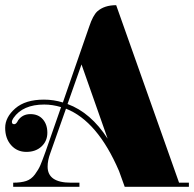

<svg xmlns="http://www.w3.org/2000/svg" viewBox="-99 -731 750 742"><path d="M72 -327Q-11 -327 -47 -275Q-53 -266 -53 -260Q-53 -251 -44 -251Q-36 -251 -29 -266Q-12 -290 18.5 -290Q49 -290 66.5 -270Q84 -250 84 -218Q84 -186 61.5 -165Q39 -144 3 -144Q-33 -144 -56 -170Q-79 -196 -79 -237Q-79 -278 -40 -312Q-1 -346 71 -346Q108 -346 144 -335L246 -629Q260 -671 277 -687Q304 -711 350 -711L593 -25H631V-9H383L361 -70Q278 -263 156 -311L95 -138Q85 -111 85 -87Q85 -25 175 -25H208V-9H-48V-25Q-18 -25 2 -31.5Q22 -38 36 -57Q50 -76 57 -92.5Q64 -109 77 -145L137 -317Q104 -327 72 -327ZM162 -329Q252 -296 317 -195L216 -482Z"/></svg>

Font: Elsie Swash Caps Black
Style: Regular
Weight: 900
Designer: Alejandro Inler
Foundry: Alejandro Inler
Version: 1.003